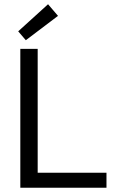

<svg xmlns="http://www.w3.org/2000/svg" viewBox="-20 -887 590 907"><path d="M158 -71V-656H76V0H483V-71ZM66 -739 102 -697 254 -812 207 -867Z"/></svg>

Font: Codetta
Style: Regular
Weight: 400
Italic angle: -11°
Designer: Ulrich Proeller
Foundry: PROSA GmbH
Version: Version 2.00;September 29, 2018;FontCreator 11.5.0.2427 64-b